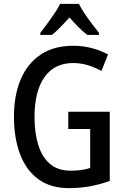

<svg xmlns="http://www.w3.org/2000/svg" viewBox="-20 -960 646 990"><path d="M332 -384H546V-27Q496 -9 444 0.5Q392 10 334 10Q240 10 177 -36.5Q114 -83 83 -166Q52 -249 52 -358Q52 -468 86.5 -550Q121 -632 189 -678Q257 -724 357 -724Q407 -724 453 -712Q499 -700 537 -679L503 -594Q469 -613 432.5 -624Q396 -635 357 -635Q261 -635 209.5 -562.5Q158 -490 158 -356Q158 -276 177 -213.5Q196 -151 237 -115.5Q278 -80 344 -80Q375 -80 399.5 -83.5Q424 -87 445 -94V-295H332ZM387 -940Q404 -906 434 -864.5Q464 -823 490 -791V-780H430Q408 -797 385 -820Q362 -843 338 -870Q314 -843 291 -819.5Q268 -796 248 -780H188V-791Q214 -824 244 -866Q274 -908 290 -940Z"/></svg>

Font: Noto Sans Condensed Medium
Style: Regular
Weight: 500
Width: 3
Designer: Monotype Design Team
Foundry: Monotype Imaging Inc.
Version: Version 2.013; ttfautohint (v1.8.4.7-5d5b)